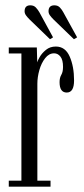

<svg xmlns="http://www.w3.org/2000/svg" viewBox="-20 -702 315 722"><path d="M13 0V-22.5H60.5V-501H13V-523.5H118.5L120 -467.5Q121 -473 129.2 -487.5Q137.5 -502 152.8 -514.5Q168 -527 190 -527Q225.5 -527 242 -489.5Q258.5 -452 258.5 -399.5Q258.5 -354 231 -354Q204 -354 204 -393Q204 -409.5 210.5 -420.5Q217 -431.5 217 -450.5Q217 -477 207.2 -489.2Q197.5 -501.5 183.5 -501.5Q164 -501.5 149.8 -483.2Q135.5 -465 128 -438.5Q120.5 -412 120.5 -387V-22.5H170V0ZM258 -554.5 181 -629Q173 -637 167.8 -644.2Q162.5 -651.5 162.5 -659.5Q162.5 -682 184.5 -682Q197.5 -682 205.2 -673.8Q213 -665.5 218 -656L270 -561.5ZM168 -554.5 91 -629Q83 -637 77.8 -644.2Q72.5 -651.5 72.5 -659.5Q72.5 -682 94 -682Q107 -682 114.8 -673.8Q122.5 -665.5 128 -656L179.5 -561.5Z"/></svg>

Font: Imbue 50pt Light
Style: Regular
Weight: 300
Designer: Tyler Finck
Foundry: Etcetera Type Company
Version: Version 1.102; ttfautohint (v1.8.3)